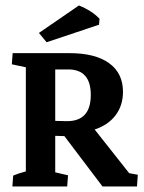

<svg xmlns="http://www.w3.org/2000/svg" viewBox="-20 -676 521 696"><path d="M24.9 0 27.8 -39.6Q46.4 -47.4 73.7 -54.7V-432.1L22.9 -442.9L25.9 -483.4H231.4Q325.2 -483.4 375.5 -447Q425.8 -410.6 425.8 -343.3Q425.8 -293.9 399.2 -258.5Q372.6 -223.1 323.2 -206.5L448.2 -48.3L479.5 -42.5L476.6 0H351.6L213.4 -182.6Q197.3 -182.6 180.2 -183.6V-51.3L226.6 -40.5L223.6 0ZM227.1 -424.3H180.2V-237.8Q202.1 -236.8 223.1 -236.8Q309.1 -236.8 309.1 -332Q309.1 -424.3 227.1 -424.3ZM148.9 -522.9 121.1 -556.6 266.1 -656.2Q313.5 -637.2 340.8 -607.9L338.9 -586.4Z"/></svg>

Font: Markazi Text SemiBold
Style: Regular
Weight: 600
Designer: Borna Izadpanah (Arabic designer), Fiona Ross (Arabic design director) and Florian Runge (Latin designer)
Foundry: Borna Izadpanah and Florian Runge
Version: Version 1.001; ttfautohint (v1.8.3)